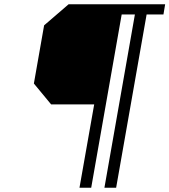

<svg xmlns="http://www.w3.org/2000/svg" viewBox="-20 -757 795 901"><path d="M353 124 422 -267H220L139 -365L187 -638L302 -737H755L747 -689H668L525 124H470L613 -689H551L408 124Z"/></svg>

Font: Tomorrow Light
Style: Italic
Weight: 300
Italic angle: -10°
Designer: Tony de Marco, Monica Rizzolli
Foundry: Just in Type
Version: Version 2.002